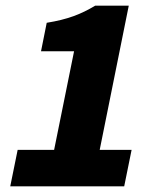

<svg xmlns="http://www.w3.org/2000/svg" viewBox="-20 -654 560 674"><path d="M16 0H416L442 -128H330L432 -634H314C264 -604 218 -586 144 -574L124 -474H240L170 -128H42Z"/></svg>

Font: Source Sans Pro Black
Style: Italic
Weight: 900
Italic angle: -11°
Designer: Paul D. Hunt
Foundry: Adobe Systems Incorporated
Version: Version 3.006;hotconv 1.0.111;makeotfexe 2.5.65597